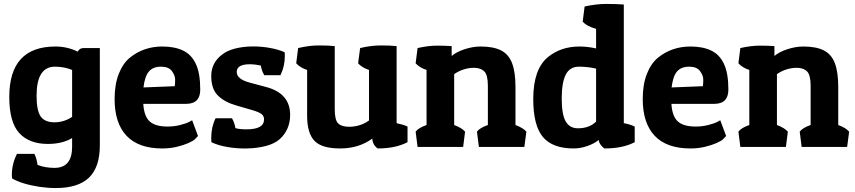

<svg xmlns="http://www.w3.org/2000/svg" viewBox="-20 -743 4323 971"><path d="M255.9 106Q344.7 106 344.7 -1V-44.9Q295.9 -15.1 221.7 -15.1Q127.9 -15.1 77.4 -70.1Q26.9 -125 26.9 -252.9Q26.9 -507.8 260.7 -507.8Q320.3 -507.8 373 -481.9Q382.3 -500 402.8 -500H484.9V-7.8Q484.9 102.1 430.4 155Q376 208 261.7 208Q221.7 208 179 201.7Q136.2 195.3 99.6 184.1Q63 172.9 41 159.2Q40.5 154.3 40.3 149.9Q40 145.5 40 141.1Q40 85.9 65.9 35.2H153.8Q165 56.2 169.9 90.8Q207.5 106 255.9 106ZM165 -258.8Q165 -184.6 185.5 -154.3Q199.7 -133.8 227.5 -127.4Q255.4 -121.1 287.4 -127.7Q319.3 -134.3 344.7 -151.9V-389.2Q305.2 -405.8 257.8 -405.8Q165 -405.8 165 -258.8Z M800.8 7.8Q680.7 7.8 620.1 -56.2Q559.6 -120.1 559.6 -242.2Q559.6 -315.9 580.6 -369.4Q601.6 -422.9 637.7 -452.1Q707.5 -507.8 800.8 -507.8Q862.8 -507.8 905.5 -487.5Q948.2 -467.3 970.5 -419.7Q992.7 -372.1 992.7 -290Q992.7 -217.8 921.4 -217.8H704.6Q708.5 -154.8 737.1 -128.9Q765.6 -103 827.6 -103Q861.3 -103 892.3 -111.1Q923.3 -119.1 937.5 -127L951.7 -134.8L981.4 -55.2Q976.1 -48.8 964.4 -37.6Q956.5 -30.3 932.6 -19.5Q908.7 -8.8 874.3 -0.5Q839.8 7.8 800.8 7.8ZM705.6 -300.8 863.8 -307.1Q865.7 -319.3 865.7 -340.8Q865.7 -360.8 849.6 -383.3Q833.5 -405.8 793.9 -405.8Q754.4 -405.8 733.4 -381.8Q712.4 -357.9 705.6 -300.8Z M1243.2 -418Q1177.2 -418 1177.2 -378.9Q1177.2 -341.8 1246.6 -324.2L1325.2 -303.2Q1447.3 -271 1447.3 -162.1Q1447.3 -87.4 1395 -39.6Q1368.7 -16.1 1324.2 -4.6Q1279.8 6.8 1228.8 7.8Q1177.7 8.8 1129.9 0.5Q1082 -7.8 1049.3 -23.9Q1048.8 -29.3 1048.6 -34.9Q1048.3 -40.5 1048.3 -45.9Q1048.3 -101.1 1070.3 -145H1153.3Q1167 -120.1 1170.4 -95.2Q1189.5 -88.9 1227.5 -88.9Q1315.4 -88.9 1315.4 -139.2Q1315.4 -154.8 1303.7 -165.5Q1291 -175.8 1256.3 -186L1177.2 -209Q1116.2 -226.1 1082.3 -259.5Q1048.3 -293 1048.3 -358.4Q1048.3 -424.3 1101.6 -465.8Q1127.9 -486.8 1167.7 -497.1Q1207.5 -507.3 1252.9 -508.1Q1298.3 -508.8 1341.8 -501.2Q1385.3 -493.7 1419.4 -479Q1419.9 -474.1 1420.2 -469.2Q1420.4 -464.4 1420.4 -459Q1420.4 -407.7 1398.4 -362.8H1316.4Q1302.7 -386.7 1299.3 -411.1Q1270.5 -418 1243.2 -418Z M1862.8 -42Q1793.9 7.8 1700.7 7.8Q1606.9 7.8 1570.1 -31Q1533.2 -69.8 1533.2 -158.2V-389.2Q1497.6 -400.9 1478 -422.9L1487.8 -500Q1544.4 -513.2 1592.3 -513.2Q1616.2 -513.2 1636.2 -512.5Q1656.2 -511.7 1672.9 -509.8V-190.9Q1672.9 -136.7 1689.5 -119.6Q1702.6 -106 1730.5 -102.8Q1758.3 -99.6 1789.8 -107.4Q1821.3 -115.2 1846.2 -133.8V-389.2Q1810.5 -400.9 1791 -422.9L1801.3 -500Q1856.9 -513.2 1905.3 -513.2Q1929.2 -513.2 1949.2 -512.5Q1969.2 -511.7 1985.8 -509.8V-120.1Q2020.5 -112.8 2041 -103V-23.9Q1980.5 7.8 1890.1 7.8Q1864.7 -9.8 1862.8 -42Z M2082 -422.9 2091.8 -500Q2145.5 -512.2 2190.9 -512.2Q2212.9 -512.2 2231.2 -511.5Q2249.5 -510.7 2264.2 -509.8V-460Q2289.1 -481 2330.6 -494.4Q2372.1 -507.8 2410.2 -507.8Q2475.6 -507.8 2514.2 -488Q2552.7 -468.3 2569.8 -423.3Q2586.9 -378.4 2586.9 -303.2V-110.8Q2626 -96.2 2642.1 -77.1L2631.8 0H2401.9L2392.1 -77.1Q2405.8 -96.2 2447.3 -110.8V-309.1Q2447.3 -363.3 2429.7 -381.3Q2416 -396 2390.1 -399.2Q2364.3 -402.3 2334 -394.5Q2303.7 -386.7 2276.9 -368.2V-110.8Q2315.9 -96.2 2332 -77.1L2322.3 0H2091.8L2082 -77.1Q2095.7 -96.2 2137.2 -110.8V-389.2Q2101.6 -400.9 2082 -422.9Z M2926.8 -632.8 2936.5 -710Q2993.7 -723.1 3045.9 -723.1Q3097.7 -723.1 3134.8 -720.2V-120.1Q3165.5 -114.7 3189.9 -103V-23.9Q3129.4 7.8 3037.6 7.8Q3027.8 2.9 3018.3 -10Q3008.8 -22.9 3007.8 -35.2Q2985.8 -17.1 2950.7 -4.6Q2915.5 7.8 2881.8 7.8Q2773.9 7.8 2725.3 -50.5Q2676.8 -108.9 2676.8 -242.2Q2676.8 -393.1 2751 -454.1Q2816.4 -507.8 2910.6 -507.8Q2951.7 -507.8 2994.6 -498V-597.2Q2949.2 -609.4 2926.8 -632.8ZM2902.8 -94.2Q2960.4 -94.2 2994.6 -127.9V-396Q2952.6 -405.8 2907.7 -405.8Q2861.8 -405.8 2841.3 -365.7Q2820.8 -325.7 2820.8 -244.6Q2820.8 -164.1 2840.8 -129.2Q2860.8 -94.2 2902.8 -94.2Z M3471.7 7.8Q3351.6 7.8 3291 -56.2Q3230.5 -120.1 3230.5 -242.2Q3230.5 -315.9 3251.5 -369.4Q3272.5 -422.9 3308.6 -452.1Q3378.4 -507.8 3471.7 -507.8Q3533.7 -507.8 3576.4 -487.5Q3619.1 -467.3 3641.4 -419.7Q3663.6 -372.1 3663.6 -290Q3663.6 -217.8 3592.3 -217.8H3375.5Q3379.4 -154.8 3408 -128.9Q3436.5 -103 3498.5 -103Q3532.2 -103 3563.2 -111.1Q3594.2 -119.1 3608.4 -127L3622.6 -134.8L3652.3 -55.2Q3647 -48.8 3635.3 -37.6Q3627.4 -30.3 3603.5 -19.5Q3579.6 -8.8 3545.2 -0.5Q3510.7 7.8 3471.7 7.8ZM3376.5 -300.8 3534.7 -307.1Q3536.6 -319.3 3536.6 -340.8Q3536.6 -360.8 3520.5 -383.3Q3504.4 -405.8 3464.8 -405.8Q3425.3 -405.8 3404.3 -381.8Q3383.3 -357.9 3376.5 -300.8Z M3714.4 -422.9 3724.1 -500Q3777.8 -512.2 3823.2 -512.2Q3845.2 -512.2 3863.5 -511.5Q3881.8 -510.7 3896.5 -509.8V-460Q3921.4 -481 3962.9 -494.4Q4004.4 -507.8 4042.5 -507.8Q4107.9 -507.8 4146.5 -488Q4185.1 -468.3 4202.1 -423.3Q4219.2 -378.4 4219.2 -303.2V-110.8Q4258.3 -96.2 4274.4 -77.1L4264.2 0H4034.2L4024.4 -77.1Q4038.1 -96.2 4079.6 -110.8V-309.1Q4079.6 -363.3 4062 -381.3Q4048.3 -396 4022.5 -399.2Q3996.6 -402.3 3966.3 -394.5Q3936 -386.7 3909.2 -368.2V-110.8Q3948.2 -96.2 3964.4 -77.1L3954.6 0H3724.1L3714.4 -77.1Q3728 -96.2 3769.5 -110.8V-389.2Q3733.9 -400.9 3714.4 -422.9Z"/></svg>

Font: Odor Mean Chey
Style: Regular
Weight: 400
Designer: Danh Hong
Version: Version 8.002; ttfautohint (v1.8.3)